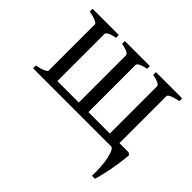

<svg xmlns="http://www.w3.org/2000/svg" viewBox="-145 -652 1036 1036"><g transform="rotate(45 372.5 -134.0)"><path d="M26.9 0V-21Q60.1 -27.8 77.6 -35.9Q95.2 -43.9 95.2 -50.8V-404.3Q95.2 -410.2 78.9 -418.2Q62.5 -426.3 26.9 -433.1V-454.1H227.1V-433.1Q194.8 -426.8 181.6 -418.9Q168.5 -411.1 168.5 -404.3V-43.9H332V-404.3Q332 -407.2 329.6 -410.9Q327.1 -414.6 320.6 -418.5Q314 -422.4 302.5 -426Q291 -429.7 273.4 -433.1V-454.1H463.9V-433.1Q431.6 -426.8 418.5 -418.9Q405.3 -411.1 405.3 -404.3V-43.9H568.8V-404.3Q568.8 -407.2 566.4 -410.9Q564 -414.6 557.4 -418.5Q550.8 -422.4 539.3 -426Q527.8 -429.7 510.3 -433.1V-454.1H710.4V-433.1Q677.2 -426.3 659.7 -418.2Q642.1 -410.2 642.1 -403.3V-43.9H712.4L725.1 -34.2Q724.1 -17.1 721.4 3.2Q718.8 23.4 715.6 44.7Q712.4 65.9 708.3 86.9Q704.1 107.9 700 126.7Q695.8 145.5 691.9 160.6Q688 175.8 684.6 185.5H661.6Q663.1 152.3 660.9 119.1Q658.7 85.9 653.3 59.6Q647.9 33.2 639.9 16.6Q631.8 0 621.6 0Z"/></g></svg>

Font: Gentium Plus Cyr
Style: Regular
Weight: 400
Designer: J. Victor Gaultney, Annie Olsen, Iska Routamaa, Becca Hirsbrunner
Foundry: SIL International
Version: Version 5.000